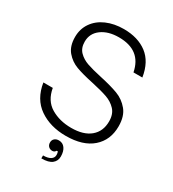

<svg xmlns="http://www.w3.org/2000/svg" viewBox="-230 -897 1114 1236"><g transform="rotate(30 326.5 -279.5)"><path d="M43 -216H113Q128 -129 192.5 -90.5Q257 -52 344 -52Q435 -52 485 -94Q535 -136 535 -210Q535 -264 506 -295Q477 -326 434 -341Q391 -356 318 -372Q237 -389 188.5 -407Q140 -425 106.5 -464.5Q73 -504 73 -572Q73 -632 105 -678Q137 -724 193.5 -748.5Q250 -773 321 -773Q426 -773 494 -721.5Q562 -670 579 -562H513Q484 -711 320 -711Q241 -711 191.5 -674.5Q142 -638 142 -577Q142 -530 169 -502.5Q196 -475 236 -461Q276 -447 345 -432Q428 -414 480 -394.5Q532 -375 568 -331.5Q604 -288 604 -213Q604 -111 535 -50.5Q466 10 339 10Q223 10 142 -46Q61 -102 43 -216ZM276 192Q311 192 330.5 180Q350 168 350 146Q350 135 346 122H337Q329 137 312 137Q295 137 284 126Q273 115 273 97Q273 79 285 68Q297 57 317 57Q346 57 362.5 80Q379 103 379 141Q379 174 354.5 194Q330 214 276 214Z"/></g></svg>

Font: Open Sauce One Light
Style: Regular
Weight: 300
Designer: Alfredo Marco Pradil
Foundry: Creative Sauce Fz LLC
Version: Version 1.477